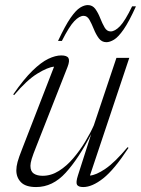

<svg xmlns="http://www.w3.org/2000/svg" viewBox="-20 -746 570 776"><path d="M295 -37 348.5 -204Q298 -105.5 245.5 -47.8Q193 10 126 10Q84 10 65 -9.2Q46 -28.5 46 -57.5Q46 -73 51 -91.5Q56 -110 69.5 -144L198.5 -476.5Q173.5 -474.5 131 -448.5Q88.5 -422.5 37 -361.5L33.5 -364.5Q76 -426 111.2 -460.2Q146.5 -494.5 175.2 -508.2Q204 -522 227.5 -522Q251 -522 256.8 -511Q262.5 -500 253 -475.5L127 -155Q113.5 -121.5 108.2 -104Q103 -86.5 103 -76Q103 -53.5 116.5 -44.5Q130 -35.5 152.5 -35.5Q186.5 -35.5 218 -55.2Q249.5 -75 276.2 -106.5Q303 -138 324.2 -173.2Q345.5 -208.5 359 -239L450.5 -512H502.5L343.5 -36.5Q368 -38 406 -63.8Q444 -89.5 495.5 -151L499.5 -148.5Q441.5 -60 397 -25Q352.5 10 316.5 10Q296.5 10 291.2 0.5Q286 -9 295 -37ZM529.5 -720.5Q501.5 -658.5 479.8 -627.2Q458 -596 441 -585.8Q424 -575.5 410 -575.5Q391 -575.5 379.2 -591.5Q367.5 -607.5 359 -628.8Q350.5 -650 341.5 -666Q332.5 -682 318 -682Q301 -682 280.5 -660.8Q260 -639.5 230 -580.5H214.5Q243.5 -642.5 265.2 -673.8Q287 -705 303.8 -715.2Q320.5 -725.5 335 -725.5Q354 -725.5 365.5 -709.5Q377 -693.5 385.2 -672.2Q393.5 -651 402.8 -635Q412 -619 427 -619Q444.5 -619 465 -640.2Q485.5 -661.5 514 -720.5Z"/></svg>

Font: Newsreader Display Light
Style: Italic
Weight: 300
Italic angle: -17°
Designer: Hugues Gentile
Foundry: Production Type
Version: Version 1.001